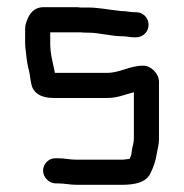

<svg xmlns="http://www.w3.org/2000/svg" viewBox="-20 -505 512 535"><path d="M359 -471H353C344 -471 331 -474 323 -474C320 -474 316 -474 311 -475C283 -478 254 -484 226 -484H206C199 -485 192 -485 186 -485H101C82 -485 67 -475 58 -455C53 -444 50 -434 50 -425V-383C50 -376 51 -369 52 -362C54 -341 56 -326 61 -307C64 -295 64 -284 67 -273C71 -245 96 -232 128 -232H279C308 -232 329 -242 353 -248V-118C353 -107 349 -97 348 -89L346 -75C345 -70 343 -67 341 -62C334 -62 327 -60 319 -60H194C176 -60 159 -64 142 -64H135C116 -65 100 -48 100 -30C100 -11 116 5 134 6H141C159 6 176 10 194 10H319C357 10 389 3 400 -24C408 -40 414 -57 417 -78C419 -90 423 -102 423 -118V-277C423 -299 402 -322 379 -322C341 -322 314 -302 279 -302H133C128 -328 120 -354 120 -383V-415H204C211 -414 218 -414 225 -414C257 -414 289 -404 321 -404C330 -404 344 -401 353 -401H359C379 -401 394 -417 394 -436C394 -455 379 -471 359 -471Z"/></svg>

Font: Electronic
Style: Bd
Weight: 700
Version: Version 1.011